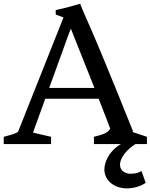

<svg xmlns="http://www.w3.org/2000/svg" viewBox="-41 -791 826 1054"><path d="M-20.5 0H239.3V-40L140.1 -63L207.5 -249H500.5C533.7 -165 553.2 -113.8 564 -85C549.8 -58.6 520 -52.2 474.6 -40V0H622.6C582 22.9 546.9 64.5 536.1 109.9C515.6 185.1 574.7 243.2 656.2 243.2C702.6 243.2 744.1 224.1 758.8 212.4L735.8 147.9C712.4 162.6 687.5 162.6 669.9 162.6C652.3 162.6 606.4 147.5 620.6 94.7C628.4 66.4 655.3 29.8 702.6 0H765.6V-40L684.6 -66.9L689.9 -68.8C435.5 -702.6 434.1 -679.2 398.9 -770.5C333 -751.5 321.3 -748 264.6 -735.4L265.1 -710.9L307.6 -695.3L58.1 -67.4C39.6 -54.7 12.7 -48.8 -20.5 -40ZM229 -308.1 335.9 -603C340.3 -615.7 344.2 -625.5 348.1 -633.3L477.5 -308.1Z"/></svg>

Font: Donegal One
Style: Regular
Weight: 400
Designer: Gary Lonergan
Foundry: Sorkin Type Co.
Version: Version 1.004